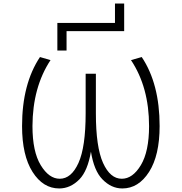

<svg xmlns="http://www.w3.org/2000/svg" viewBox="-20 -1069 1040 1100"><path d="M638.7 -937.5V-1048.8H691.4V-890.6H361.3V-779.3H308.6V-937.5ZM501 -200.2Q482.4 -90.8 435.5 -42Q383.8 10.7 319.3 10.7Q226.6 10.7 166.5 -84Q106.4 -178.7 106.4 -346.7Q106.4 -587.9 209 -742.2L269.5 -724.6Q167 -569.3 166 -346.7Q166 -200.2 213.4 -122.6Q260.7 -44.9 322.3 -44.9Q388.7 -44.9 429.7 -135.7Q470.7 -226.6 470.7 -419.9V-646.5H529.3V-419.9Q529.3 -226.6 570.3 -135.7Q611.3 -44.9 677.7 -44.9Q740.2 -44.9 787.1 -123Q834 -201.2 834 -346.7Q834 -569.3 730.5 -724.6L792 -742.2Q894.5 -588.9 894.5 -346.7Q894.5 -178.7 834 -84Q773.4 10.7 680.7 10.7Q617.2 10.7 566.4 -42Q518.6 -90.8 501 -200.2Z"/></svg>

Font: GenEi Gothic M Light
Style: Regular
Weight: 300
Designer: o_tamon (Modified); [Source Han Sans]
Ryoko NISHIZUKA  (kana & ideographs); Paul D. Hunt (Latin, Greek & Cyrillic); Wenl
Version: Version 1.1a;Original Version 1.004